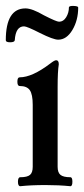

<svg xmlns="http://www.w3.org/2000/svg" viewBox="-36 -639 290 663"><path d="M165 -502Q148 -502 102 -525Q57 -548 47 -548Q18 -548 15 -500Q14 -493 -1 -493Q-16 -493 -16 -500Q-16 -610 52 -610Q75 -610 116 -586Q159 -564 168 -564Q183 -564 192.5 -579.5Q202 -595 202 -614Q203 -619 218.5 -618.5Q234 -618 234 -613Q234 -569 214 -535.5Q194 -502 165 -502ZM34 4Q26 4 26 -11.5Q26 -27 34 -27Q58 -27 67.5 -35Q77 -43 77 -63V-277Q77 -313 67 -327.5Q57 -342 32 -342Q24 -342 24 -357Q24 -372 32 -372Q75 -372 138 -420Q152 -431 158 -431Q167 -431 167 -417Q163 -392 163 -339V-63Q163 -43 173 -35Q183 -27 207 -27Q214 -27 214 -11.5Q214 4 207 4Q167 0 121 0Q71 0 34 4Z"/></svg>

Font: Junicode Cond Medium
Style: Regular
Weight: 500
Width: 3
Designer: Peter S. Baker
Version: Version 2.201